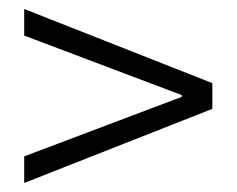

<svg xmlns="http://www.w3.org/2000/svg" viewBox="-20 -547 530 430"><path d="M34.2 -526.9V-467.3L387.2 -334V-330.1L34.2 -196.8V-137.2L455.6 -303.2V-360.8Z"/></svg>

Font: Varta
Style: Light
Weight: 300
Designer: Joana Correia, Viktoriya Grabowska, Eben Sorkin
Foundry: Sorkin Type
Version: Version 1.002; ttfautohint (v1.3) -l 8 -r 24 -G 200 -x 12 -H